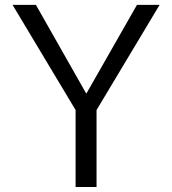

<svg xmlns="http://www.w3.org/2000/svg" viewBox="-20 -750 689 770"><path d="M30.3 -730.5H124L325.2 -376H327.1L529.3 -730.5H620.1L367.2 -308.6V0H283.2V-308.6Z"/></svg>

Font: Mgen+ 1c regular
Style: Regular
Weight: 400
Designer: [Source Han Sans]
Ryoko NISHIZUKA  (kana & ideographs); Paul D. Hunt (Latin, Greek & Cyrillic); Wenlong ZHANG  (bopomofo
Version: Version 1.059.20150602